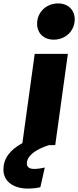

<svg xmlns="http://www.w3.org/2000/svg" viewBox="-125 -849 457 1123"><path d="M215 -829C146 -829 92 -778 92 -710C92 -656 130 -617 189 -617C258 -617 312 -668 312 -736C312 -790 274 -829 215 -829ZM6 -12C-70 29 -105 81 -105 143C-105 214 -44 254 38 254C64 254 89 251 111 246L137 131C115 136 94 139 75 139C47 139 32 129 32 106C32 82 50 36 161 0H198L272 -534H78Z"/></svg>

Font: Fira Sans Heavy
Style: Italic
Weight: 900
Italic angle: -8°
Designer: bBox Type GmbH & Carrois Corporate GbR & Edenspiekermann AG
Foundry: bBox Type GmbH & Carrois Corporate GbR & Edenspiekermann AG
Version: Version 4.301;PS 004.301;hotconv 1.0.88;makeotf.lib2.5.64775